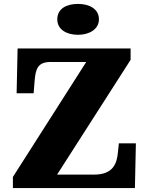

<svg xmlns="http://www.w3.org/2000/svg" viewBox="-20 -962 761 982"><path d="M379 -784C436 -784 486 -812 486 -863C486 -917 436 -942 379 -942C319 -942 273 -917 273 -863C273 -812 319 -784 379 -784ZM46 0H670L675 -229H588L583 -182C578 -128 560 -69 462 -69H272L648 -656V-714H70L65 -485H152L157 -547C162 -610 173 -645 239 -645H421L46 -57Z"/></svg>

Font: Noto Serif Gurmukhi Black
Style: Regular
Weight: 900
Designer: Vaibhav Singh and the Monotype Design Team
Foundry: Monotype Imaging Inc.
Version: Version 2.004